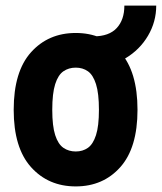

<svg xmlns="http://www.w3.org/2000/svg" viewBox="-20 -655 579 687"><path d="M29 -262Q29 -399 91 -468Q153 -537 251 -537Q349 -537 410.5 -468Q472 -399 472 -262Q472 -126 410.5 -57Q349 12 251 12Q153 12 91 -57Q29 -126 29 -262ZM167 -262Q167 -204 177.5 -171.5Q188 -139 207 -126Q226 -113 251 -113Q276 -113 294.5 -126Q313 -139 323.5 -171.5Q334 -204 334 -262Q334 -321 323.5 -354Q313 -387 294.5 -400Q276 -413 251 -413Q226 -413 207 -400Q188 -387 177.5 -354Q167 -321 167 -262ZM315 -416V-525Q370 -525 397.5 -554.5Q425 -584 425 -635H539Q539 -577 509.5 -527Q480 -477 429 -446.5Q378 -416 315 -416Z"/></svg>

Font: Radio Canada Condensed
Style: Bold
Weight: 700
Width: 3
Designer: Charles Daoud, Etienne Aubert Bonn, Alexandre Saumier Demers, Jacques Le Bailly
Foundry: Radio-Canada
Version: Version 2.104; ttfautohint (v1.8.4.7-5d5b);gftools[0.9.28.de